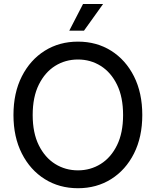

<svg xmlns="http://www.w3.org/2000/svg" viewBox="-20 -951 796 981"><path d="M378.4 10.7Q283.2 10.7 208.7 -35.9Q134.3 -82.5 91.6 -166.7Q48.8 -251 48.8 -363.3Q48.8 -476.6 91.6 -560.8Q134.3 -645 208.7 -691.7Q283.2 -738.3 378.4 -738.3Q473.6 -738.3 547.9 -691.7Q622.1 -645 664.6 -560.8Q707 -476.6 707 -363.3Q707 -251 664.6 -166.7Q622.1 -82.5 547.9 -35.9Q473.6 10.7 378.4 10.7ZM378.4 -80.6Q442.4 -80.6 494.6 -113.3Q546.9 -146 577.9 -209Q608.9 -272 608.9 -363.3Q608.9 -455.1 577.9 -518.3Q546.9 -581.5 494.6 -614.3Q442.4 -647 378.4 -647Q314 -647 261.7 -614.3Q209.5 -581.5 178.2 -518.3Q147 -455.1 147 -363.3Q147 -272 178.2 -209Q209.5 -146 261.7 -113.3Q314 -80.6 378.4 -80.6ZM334 -794.4 404.3 -930.7H506.8L409.2 -794.4Z"/></svg>

Font: Inter Cardless Tabular
Style: Regular
Weight: 400
Designer: Rasmus Andersson
Foundry: rsms
Version: Version 4.000;git-4fc901f